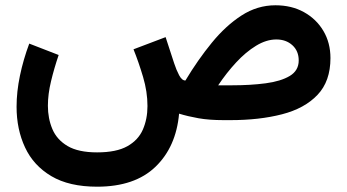

<svg xmlns="http://www.w3.org/2000/svg" viewBox="-20 -453 1308 724"><path d="M346.2 251Q240.7 251 173.6 211.2Q106.4 171.4 74.5 103Q42.5 34.7 42.5 -50.3Q42.5 -106.9 55.2 -167.7Q67.9 -228.5 90.3 -288.6L201.2 -245.6Q184.1 -195.3 172.4 -146.5Q160.6 -97.7 160.6 -54.2Q160.6 -6.3 177.5 33.7Q194.3 73.7 234.9 97.7Q275.4 121.6 346.2 121.6Q418.9 121.6 460.2 98.4Q501.5 75.2 518.8 35.4Q536.1 -4.4 536.1 -53.2Q536.1 -106.9 519.5 -162.8Q502.9 -218.8 483.4 -267.1L604.5 -313L636.7 -214.4Q645 -189 655.5 -169.2Q666 -149.4 679.2 -149.4Q726.1 -227.5 778.6 -291.7Q831.1 -356 890.6 -394.5Q950.2 -433.1 1018.6 -433.1Q1079.6 -433.1 1126.2 -407.2Q1172.9 -381.3 1199.5 -336.4Q1226.1 -291.5 1226.1 -233.9Q1226.1 -146.5 1177.2 -95.2Q1128.4 -43.9 1043.2 -22Q958 0 848.6 0H823.2Q768.6 0 728.5 -7.1Q688.5 -14.2 655.3 -24.4Q644 101.1 566.2 176Q488.3 251 346.2 251ZM1022 -304.2Q984.4 -304.2 945.6 -280.5Q906.7 -256.8 870.4 -217.5Q834 -178.2 802.7 -131.3H853.5Q924.8 -131.3 981.9 -138.9Q1039.1 -146.5 1072.8 -166.7Q1106.4 -187 1106.4 -225.1Q1106.4 -260.7 1082.5 -282.5Q1058.6 -304.2 1022 -304.2Z"/></svg>

Font: Vazirmatn FD
Style: Bold
Weight: 700
Designer: Saber Rastikerdar
Foundry: Saber Rastikerdar
Version: Version 33.001